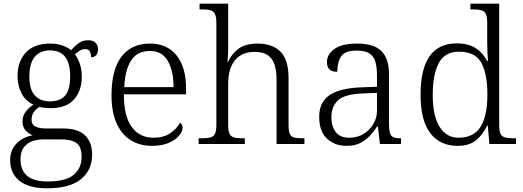

<svg xmlns="http://www.w3.org/2000/svg" viewBox="-20 -780 2832 1040"><path d="M235 240Q136 240 85.5 199.5Q35 159 35 87Q35 48 52.5 19.5Q70 -9 98 -25.5Q126 -42 157 -47Q135 -55 118.5 -73.5Q102 -92 102 -123Q102 -153 120 -176Q138 -199 161 -213Q117 -234 96 -276Q75 -318 75 -367Q75 -447 120 -495.5Q165 -544 253 -544Q289 -544 318.5 -533.5Q348 -523 365 -508Q379 -525 402.5 -543.5Q426 -562 457 -562Q485 -562 498 -548Q511 -534 511 -514Q511 -495 502 -482.5Q493 -470 473 -470Q473 -514 443 -514Q426 -514 413 -506Q400 -498 386 -486Q401 -466 412 -435.5Q423 -405 423 -364Q423 -289 381 -241.5Q339 -194 253 -194Q241 -194 221.5 -196Q202 -198 194 -201Q176 -190 163.5 -173Q151 -156 151 -130Q151 -105 172 -94.5Q193 -84 231 -84H322Q403 -84 441 -46.5Q479 -9 479 58Q479 141 418.5 190.5Q358 240 235 240ZM250 -231Q305 -231 332.5 -262Q360 -293 360 -365Q360 -438 332.5 -472.5Q305 -507 250 -507Q197 -507 168 -472Q139 -437 139 -364Q139 -296 168.5 -263.5Q198 -231 250 -231ZM238 203Q336 203 379 167Q422 131 422 69Q422 14 394 -5.5Q366 -25 313 -25H217Q183 -25 154.5 -15Q126 -5 108.5 19Q91 43 91 86Q91 118 104.5 144.5Q118 171 150 187Q182 203 238 203Z M803 10Q701 10 642.5 -61Q584 -132 584 -263Q584 -404 638.5 -474Q693 -544 793 -544Q884 -544 936 -480.5Q988 -417 988 -298V-269H651Q651 -149 694 -91.5Q737 -34 811 -34Q866 -34 901.5 -58Q937 -82 955 -115Q969 -107 969 -88Q969 -68 950.5 -45.5Q932 -23 895 -6.5Q858 10 803 10ZM920 -308Q920 -396 889 -450Q858 -504 792 -504Q723 -504 690 -452Q657 -400 653 -308Z M1056 0V-31H1073Q1102 -31 1119.5 -35.5Q1137 -40 1144.5 -55.5Q1152 -71 1152 -104V-656Q1152 -689 1144 -704.5Q1136 -720 1120 -724.5Q1104 -729 1078 -729H1061V-760H1216V-515Q1216 -494 1214.5 -472Q1213 -450 1212 -446H1216Q1235 -489 1272.5 -516.5Q1310 -544 1375 -544Q1456 -544 1499.5 -500Q1543 -456 1543 -357V-104Q1543 -71 1549.5 -55.5Q1556 -40 1572.5 -35.5Q1589 -31 1619 -31H1629V0H1478V-351Q1478 -425 1450.5 -462Q1423 -499 1359 -499Q1291 -499 1253.5 -454.5Q1216 -410 1216 -326V-102Q1216 -70 1223.5 -55Q1231 -40 1248 -35.5Q1265 -31 1295 -31H1306V0Z M1857 10Q1794 10 1751.5 -28.5Q1709 -67 1709 -148Q1709 -227 1765.5 -265Q1822 -303 1939 -307L2022 -310V-372Q2022 -411 2014.5 -441.5Q2007 -472 1983.5 -489Q1960 -506 1912 -506Q1848 -506 1827.5 -474.5Q1807 -443 1807 -391Q1779 -391 1765 -403.5Q1751 -416 1751 -445Q1751 -486 1792 -515Q1833 -544 1914 -544Q2005 -544 2046 -503.5Q2087 -463 2087 -380V-113Q2087 -63 2098 -47Q2109 -31 2147 -31H2152V0H2038L2027 -94H2022Q2006 -69 1984.5 -45.5Q1963 -22 1932.5 -6Q1902 10 1857 10ZM1872 -34Q1916 -34 1950 -55Q1984 -76 2003 -109.5Q2022 -143 2022 -180V-277L1949 -274Q1849 -271 1812 -237.5Q1775 -204 1775 -145Q1775 -97 1798 -65.5Q1821 -34 1872 -34Z M2459 10Q2363 10 2310.5 -59Q2258 -128 2258 -267Q2258 -545 2454 -545Q2517 -545 2557 -519Q2597 -493 2618 -450H2623Q2619 -508 2619 -557V-656Q2619 -689 2611.5 -704.5Q2604 -720 2587.5 -724.5Q2571 -729 2545 -729H2528V-760H2684V-103Q2684 -70 2691.5 -55Q2699 -40 2716.5 -35.5Q2734 -31 2763 -31H2775V0H2631L2622 -100H2619Q2596 -51 2559 -20.5Q2522 10 2459 10ZM2466 -34Q2548 -35 2584 -95Q2620 -155 2620 -266Q2620 -381 2587 -440.5Q2554 -500 2466 -500Q2390 -500 2357 -439Q2324 -378 2324 -265Q2324 -152 2361.5 -92.5Q2399 -33 2466 -34Z"/></svg>

Font: Noto Serif Hentaigana Light
Style: Regular
Weight: 300
Designer: Kazuhiro Yamada
Foundry: nipponia
Version: Version 1.000; ttfautohint (v1.8.4.7-5d5b)